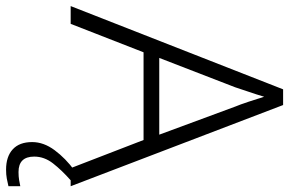

<svg xmlns="http://www.w3.org/2000/svg" viewBox="-184 -574 975 648"><g transform="rotate(90 304.0 -249.5)"><path d="M547 0 452 -246H156L60 0H0L281 -717H334L608 0ZM339 -556Q333 -570 323 -600Q313 -630 306 -653Q298 -626 289 -600Q280 -574 274 -555L175 -299H434ZM508 123Q508 176 560 176Q575 176 587 174Q599 172 608 170V210Q596 213 582.5 215.5Q569 218 552 218Q508 218 483.5 195.5Q459 173 459 130Q459 91 486.5 54Q514 17 555 -13L588 0Q554 30 531 59.5Q508 89 508 123Z"/></g></svg>

Font: Noto Sans Lao UI Light
Style: Regular
Weight: 300
Designer: Monotype Design Team
Foundry: Monotype Imaging Inc.
Version: Version 2.000; ttfautohint (v1.8.4.7-5d5b)